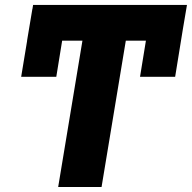

<svg xmlns="http://www.w3.org/2000/svg" viewBox="-20 -747 767 767"><path d="M88.4 -584.5H88.1L109.4 -711.6H109.7L112.2 -727.3H726.9L710.6 -631L679.7 -440.3H539.4L562.9 -584.5H482.6L385.7 0H212.4L309.3 -584.5H228.3L204.9 -440.3H64.6Z"/></svg>

Font: Inter P Extra Bold
Style: Italic
Weight: 800
Italic angle: 9.39999°
Designer: Rasmus Andersson
Foundry: rsms
Version: Version 3.018;git-588b23468